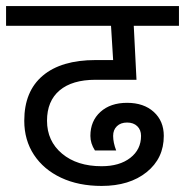

<svg xmlns="http://www.w3.org/2000/svg" viewBox="-30 -668 610 633"><path d="M50 -270Q50 -367 111 -418.5Q172 -470 285 -470H343L336 -583H-10V-648H560V-583H411L420 -405H285Q208 -405 166.5 -370Q125 -335 125 -270Q125 -203 174.5 -161.5Q224 -120 305 -120Q364 -120 399.5 -147.5Q435 -175 435 -220Q435 -240 422.5 -252Q410 -264 389 -264Q368 -264 355.5 -252Q343 -240 343 -220Q343 -198 353 -172H283Q268 -195 268 -220Q268 -269 301 -299Q334 -329 389 -329Q444 -329 477 -299Q510 -269 510 -220Q510 -146 453.5 -100.5Q397 -55 305 -55Q229 -55 171.5 -82Q114 -109 82 -157.5Q50 -206 50 -270Z"/></svg>

Font: Madhuban Light
Style: Regular
Weight: 300
Designer: jaikishan Patel
Foundry: MagicType
Version: Version 1.000